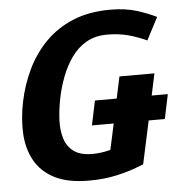

<svg xmlns="http://www.w3.org/2000/svg" viewBox="-50 -724 734 782"><g transform="rotate(-5 316.5 -333.0)"><path d="M314 -213 335 -313H424L443 -402H586L567 -313H633L612 -213H546L508 -37Q508 -37 478.5 -25.5Q449 -14 398 -2Q347 10 283 10Q196 10 142 -18Q88 -46 61.5 -94.5Q35 -143 32 -205Q29 -267 43 -334Q57 -402 86.5 -463.5Q116 -525 163 -573Q210 -621 276 -648.5Q342 -676 429 -676Q491 -676 537 -661.5Q583 -647 617 -630L569 -538Q530 -556 492 -566Q454 -576 407 -576Q359 -576 323 -555.5Q287 -535 262 -500Q237 -465 220.5 -422Q204 -379 195 -334Q186 -289 184 -247Q182 -205 192.5 -171Q203 -137 230 -117Q257 -97 305 -97Q324 -97 342.5 -99.5Q361 -102 380 -107L403 -213Z"/></g></svg>

Font: Epunda Sans
Style: Bold Italic
Weight: 700
Italic angle: -12.0243°
Designer: Simon Atzbach
Foundry: typofactur
Version: Version 2.204; ttfautohint (v1.8.4.7-5d5b)